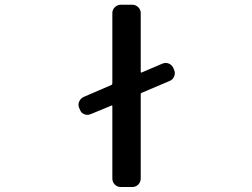

<svg xmlns="http://www.w3.org/2000/svg" viewBox="-20 -793 1040 792"><path d="M443.4 -355.5Q443.4 -359.4 439.5 -357.4L354.5 -322.3Q340.8 -316.4 327.6 -321.8Q314.5 -327.1 309.6 -340.8L306.6 -347.7Q303.7 -354.5 303.7 -361.3Q303.7 -368.2 306.6 -374Q312.5 -387.7 326.2 -393.6L439.5 -442.4Q443.4 -444.3 443.4 -449.2V-739.3Q443.4 -752.9 453.6 -763.2Q463.9 -773.4 478.5 -773.4H525.4Q540 -773.4 550.3 -763.2Q560.5 -752.9 560.5 -739.3V-497.1Q560.5 -492.2 564.5 -494.1L649.4 -530.3Q663.1 -536.1 676.3 -530.8Q689.5 -525.4 695.3 -511.7L698.2 -504.9Q701.2 -498 701.2 -491.2Q701.2 -484.4 698.2 -477.5Q693.4 -464.8 679.7 -459L564.5 -410.2Q560.5 -408.2 560.5 -404.3V-56.6Q560.5 -42 550.3 -31.7Q540 -21.5 525.4 -21.5H478.5Q463.9 -21.5 453.6 -31.7Q443.4 -42 443.4 -56.6Z"/></svg>

Font: Gen Jyuu Gothic L Monospace Medium
Style: Regular
Weight: 500
Designer: [Source Han Sans]
Ryoko NISHIZUKA  (kana & ideographs); Paul D. Hunt (Latin, Greek & Cyrillic); Wenlong ZHANG  (bopomofo
Version: Version 1.002.20150607